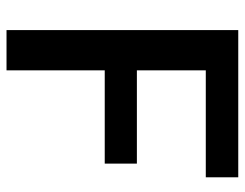

<svg xmlns="http://www.w3.org/2000/svg" viewBox="-101 -650 751 589"><g transform="rotate(90 274.5 -355.5)"><path d="M481.9 -301.3H195.8V0H72.3V-710.9H523.9V-611.3H195.8V-399.9H481.9Z"/></g></svg>

Font: TypoPRO Roboto
Style: Regular
Weight: 500
Designer: Google
Version: Version 2.136; 2016